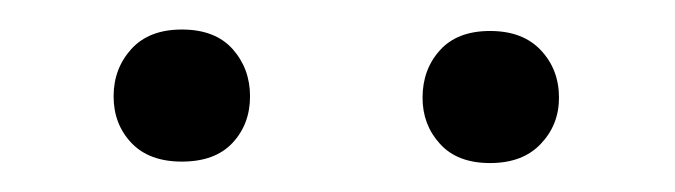

<svg xmlns="http://www.w3.org/2000/svg" viewBox="-20 -742 464 132"><path d="M58.1 -675.8Q58.1 -694.8 70.3 -708.3Q82.5 -721.7 105 -721.7Q127.9 -721.7 139.9 -708.3Q151.9 -694.8 151.9 -675.8Q151.9 -656.7 139.9 -643.8Q127.9 -630.9 105 -630.9Q82.5 -630.9 70.3 -643.8Q58.1 -656.7 58.1 -675.8ZM270.5 -674.8Q270.5 -694.3 282.5 -707.5Q294.4 -720.7 316.9 -720.7Q339.4 -720.7 351.8 -707.5Q364.3 -694.3 364.3 -674.8Q364.3 -656.2 351.8 -643.1Q339.4 -629.9 316.9 -629.9Q294.4 -629.9 282.5 -643.1Q270.5 -656.2 270.5 -674.8Z"/></svg>

Font: Vazirmatn UI Light
Style: Regular
Weight: 300
Designer: Saber Rastikerdar
Foundry: Saber Rastikerdar
Version: Version 33.003